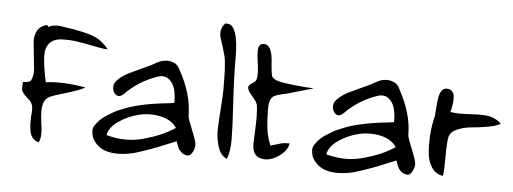

<svg xmlns="http://www.w3.org/2000/svg" viewBox="-43 -739 2133 799"><g transform="rotate(5 1023.5 -339.5)"><path d="M130 -558 138 -550Q144 -556 159 -558Q174 -560 186 -558.5Q198 -557 217.5 -553.5Q237 -550 241 -550Q304 -539 334 -525.5Q364 -512 391 -479Q371 -479 331 -487.5Q291 -496 259.5 -500.5Q228 -505 195.5 -503.5Q163 -502 145.5 -482Q128 -462 130 -423Q133 -377 146 -320Q212 -330 312 -313Q301 -306 282.5 -299Q264 -292 249 -287.5Q234 -283 210.5 -276Q187 -269 177 -265Q156 -258 147 -242Q138 -226 138 -198Q138 -183 140.5 -162Q143 -141 145 -126.5Q147 -112 145.5 -95.5Q144 -79 138 -68Q108 -77 101 -108.5Q94 -140 99 -194Q100 -211 96 -222Q92 -233 86 -238.5Q80 -244 70 -253Q60 -262 54 -272Q51 -275 50.5 -280.5Q50 -286 50 -290Q50 -294 50.5 -302Q51 -310 51 -313Q76 -313 84 -322Q95 -344 92.5 -370.5Q90 -397 86.5 -427Q83 -457 81 -483Q79 -509 90.5 -530Q102 -551 130 -558Z M608 -384Q529 -357 474 -300Q456 -283 441.5 -293.5Q427 -304 427 -326Q427 -343 445.5 -359.5Q464 -376 485 -386.5Q506 -397 536 -410.5Q566 -424 576 -429Q600 -443 612.5 -448Q625 -453 640.5 -453.5Q656 -454 673 -446Q685 -441 694 -424Q750 -324 750 -233Q750 -223 769.5 -175.5Q789 -128 789 -115Q789 -100 780.5 -84Q772 -68 760 -68Q745 -69 735 -77.5Q725 -86 720.5 -95.5Q716 -105 710 -123Q696 -118 663 -104Q630 -90 611.5 -83.5Q593 -77 565.5 -67.5Q538 -58 514.5 -54Q491 -50 468 -50Q391 -50 362 -107Q357 -123 356.5 -135.5Q356 -148 365.5 -161.5Q375 -175 385 -184.5Q395 -194 410.5 -204Q426 -214 438.5 -221Q451 -228 465 -233Q535 -265 665 -278Q679 -280 686 -281Q687 -312 680 -338Q673 -364 654 -378.5Q635 -393 608 -384ZM702 -178Q680 -211 633.5 -220.5Q587 -230 541.5 -218.5Q496 -207 459 -181Q422 -155 417 -123Q458 -112 496 -111.5Q534 -111 573.5 -122Q613 -133 644 -146.5Q675 -160 702 -178Z M869 -629Q886 -630 895 -622.5Q904 -615 912 -594Q924 -560 924 -486Q924 -409 930.5 -302Q937 -195 937 -150Q937 -98 924 -68Q897 -80 886 -116Q875 -152 876 -187.5Q877 -223 881 -277.5Q885 -332 885 -357Q885 -370 884.5 -399.5Q884 -429 883.5 -437Q883 -445 881.5 -464Q880 -483 877 -493.5Q874 -504 869.5 -520.5Q865 -537 858 -557Q841 -601 869 -629Z M1029 -139Q1029 -153 1031 -190.5Q1033 -228 1032.5 -257Q1032 -286 1029 -303Q1026 -316 1005 -339.5Q984 -363 987 -376Q989 -383 1004.5 -392.5Q1020 -402 1020 -415Q1024 -435 1016.5 -485.5Q1009 -536 1018 -549Q1023 -558 1037 -558Q1068 -558 1074 -495Q1078 -431 1084 -424Q1090 -416 1104 -411Q1118 -406 1141 -403Q1164 -400 1179.5 -398Q1195 -396 1224 -394Q1253 -392 1259 -392Q1164 -364 1148 -360Q1104 -351 1095 -344Q1077 -331 1077 -297Q1077 -242 1081.5 -207.5Q1086 -173 1100 -139Q1114 -143 1126 -146.5Q1138 -150 1142.5 -151.5Q1147 -153 1155.5 -154Q1164 -155 1179 -155Q1175 -127 1144 -103.5Q1113 -80 1081 -80Q1029 -82 1029 -139Z M1526 -384Q1447 -357 1392 -300Q1374 -283 1359.5 -293.5Q1345 -304 1345 -326Q1345 -343 1363.5 -359.5Q1382 -376 1403 -386.5Q1424 -397 1454 -410.5Q1484 -424 1494 -429Q1518 -443 1530.5 -448Q1543 -453 1558.5 -453.5Q1574 -454 1591 -446Q1603 -441 1612 -424Q1668 -324 1668 -233Q1668 -223 1687.5 -175.5Q1707 -128 1707 -115Q1707 -100 1698.5 -84Q1690 -68 1678 -68Q1663 -69 1653 -77.5Q1643 -86 1638.5 -95.5Q1634 -105 1628 -123Q1614 -118 1581 -104Q1548 -90 1529.5 -83.5Q1511 -77 1483.5 -67.5Q1456 -58 1432.5 -54Q1409 -50 1386 -50Q1309 -50 1280 -107Q1275 -123 1274.5 -135.5Q1274 -148 1283.5 -161.5Q1293 -175 1303 -184.5Q1313 -194 1328.5 -204Q1344 -214 1356.5 -221Q1369 -228 1383 -233Q1453 -265 1583 -278Q1597 -280 1604 -281Q1605 -312 1598 -338Q1591 -364 1572 -378.5Q1553 -393 1526 -384ZM1620 -178Q1598 -211 1551.5 -220.5Q1505 -230 1459.5 -218.5Q1414 -207 1377 -181Q1340 -155 1335 -123Q1376 -112 1414 -111.5Q1452 -111 1491.5 -122Q1531 -133 1562 -146.5Q1593 -160 1620 -178Z M1771 -320Q1771 -326 1776 -382Q1782 -439 1810 -439Q1818 -439 1824 -437Q1830 -435 1833.5 -430Q1837 -425 1839.5 -421Q1842 -417 1842 -409.5Q1842 -402 1842.5 -397Q1843 -392 1841.5 -382.5Q1840 -373 1839.5 -369Q1839 -365 1837 -355.5Q1835 -346 1834 -344Q1858 -338 1921.5 -342Q1985 -346 2008 -337Q2030 -330 2047 -313Q2032 -303 1996 -296.5Q1960 -290 1928 -287.5Q1896 -285 1868 -273Q1840 -261 1835 -239Q1830 -216 1830 -157Q1830 -98 1826 -76Q1796 -80 1778.5 -106.5Q1761 -133 1758.5 -172Q1756 -211 1759 -248Q1762 -285 1771 -320Z"/></g></svg>

Font: Long Cang
Style: Regular
Weight: 400
Designer: ZhongQi
Foundry: ZhongQi
Version: Version 2.001